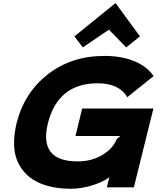

<svg xmlns="http://www.w3.org/2000/svg" viewBox="-20 -1169 1015 1199"><path d="M938 -491.2 815.9 1H647L663.1 -62Q618.2 -29.8 551 -10Q483.9 9.8 421.9 9.8Q339.4 9.8 273.9 -9Q208.5 -27.8 164.8 -62.7Q121.1 -97.7 95.7 -147.7Q70.3 -197.8 68.1 -260.7Q65.9 -323.7 83 -397.9Q130.9 -589.4 278.3 -704.6Q425.8 -819.8 632.8 -819.8Q740.2 -819.8 820.1 -786.4Q899.9 -752.9 939 -693.8L774.9 -562Q723.6 -648.9 590.8 -648.9Q341.3 -648.9 278.8 -397.9Q221.2 -161.1 464.8 -161.1Q549.8 -161.1 616.7 -199.7Q683.6 -238.3 710 -301.8L731.9 -319.8H451.2L493.2 -491.2ZM702.1 -1148.9 854 -941.9 768.1 -873 660.2 -983.9 497.1 -873 444.8 -941.9 700.2 -1148.9Z"/></svg>

Font: Sinkin Sans 800 Black Italic
Style: Regular
Weight: 900
Italic angle: -112°
Designer: Keith Bates
Foundry: K-Type
Version: Sinkin Sans (version 1.0)  by Keith Bates   •   © 2014   www